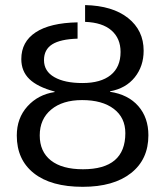

<svg xmlns="http://www.w3.org/2000/svg" viewBox="-20 -718 644 748"><path d="M311.5 -698.2Q418.5 -695.8 479 -647.7Q539.6 -599.6 539.6 -520.5Q539.6 -460 504.9 -416.7Q470.2 -373.5 408.7 -362.3V-360.4Q479.5 -349.6 518.8 -304.7Q558.1 -259.8 558.1 -190.9Q558.1 -96.7 490.2 -43.5Q422.4 9.8 302.2 9.8Q178.7 9.8 112.1 -43Q45.4 -95.7 45.4 -189.9Q45.4 -257.8 86.9 -303.7Q128.4 -349.6 192.9 -359.4V-361.3Q126 -379.4 94.5 -409.9Q63 -440.4 63 -487.8Q63 -555.2 118.9 -592Q174.8 -628.9 282.2 -630.9V-567.4Q215.3 -565.4 183.3 -545.2Q151.4 -524.9 151.4 -483.9Q151.4 -440.4 191.7 -417.5Q231.9 -394.5 301.3 -394.5Q372.6 -394.5 411.1 -425.5Q449.7 -456.5 449.7 -515.6Q449.7 -568.4 414.3 -599.4Q378.9 -630.4 311.5 -632.8ZM468.3 -199.2Q468.3 -259.8 423.3 -293.9Q378.4 -328.1 299.8 -328.1Q223.6 -328.1 179.2 -291Q134.8 -253.9 134.8 -190.4Q134.8 -127.4 178.2 -93Q221.7 -58.6 303.2 -58.6Q468.3 -58.6 468.3 -199.2Z"/></svg>

Font: Liberation Sans
Style: Regular
Weight: 400
Designer: Steve Matteson
Foundry: Ascender Corporation
Version: Version 2.00.1